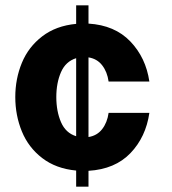

<svg xmlns="http://www.w3.org/2000/svg" viewBox="-20 -628 640 716"><path d="M385 -207H537Q524 -117 466.5 -57Q409 3 310 9V68H264V8Q189 1 137.5 -38.5Q86 -78 61.5 -138Q37 -198 37 -266Q37 -334 61.5 -393.5Q86 -453 137.5 -492.5Q189 -532 264 -539V-608H310V-540Q408 -534 466 -473.5Q524 -413 537 -324H385Q380 -360 361 -384.5Q342 -409 310 -414V-117Q342 -122 361 -146.5Q380 -171 385 -207ZM264 -120V-411Q225 -399 207.5 -359Q190 -319 190 -266Q190 -213 207.5 -172.5Q225 -132 264 -120Z"/></svg>

Font: Be Vietnam ExtraBold
Style: Regular
Weight: 800
Designer: Gabriel Lam
Foundry: TypeRant
Version: Version 4.000